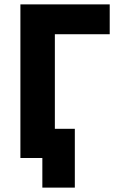

<svg xmlns="http://www.w3.org/2000/svg" viewBox="-20 -720 541 875"><path d="M173 135H321V-133H230V-564H480V-700H73V0H173Z"/></svg>

Font: Fixel Text Bold
Style: Bold
Weight: 700
Width: 4
Designer: AlfaBravo + MacPaw
Foundry: Kyrylo Tkachov, Marchela Mozhyna, Serhii Makarenko, Maria Weinstein, Zakhar Kryvoshyya
Version: Version 1.211